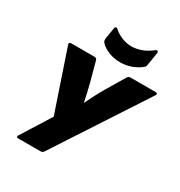

<svg xmlns="http://www.w3.org/2000/svg" viewBox="-201 -1015 1084 1155"><g transform="rotate(30 341.5 -438.0)"><path d="M92 0Q85 0 83.5 -5.5Q82 -11 86 -16L214 -220L72 -640Q70 -647 73.5 -651Q77 -655 84 -655H247Q262 -655 265 -640L301 -507Q309 -477 315.5 -447Q322 -417 329 -385H331Q346 -416 361.5 -446.5Q377 -477 395 -508L474 -640Q482 -655 495 -655H674Q680 -655 682.5 -650Q685 -645 681 -640L273 -15Q269 -8 263.5 -4Q258 0 250 0ZM395 -703Q353 -703 314.5 -718Q276 -733 255 -758Q247 -768 249 -784L262 -862Q263 -870 269.5 -872.5Q276 -875 282 -869Q305 -847 338.5 -833.5Q372 -820 404 -820Q478 -820 543 -872Q550 -878 556.5 -875Q563 -872 562 -864L548 -777Q547 -770 545 -763.5Q543 -757 535 -751Q473 -703 395 -703Z"/></g></svg>

Font: Sofia Sans ExtraBlack
Style: Italic
Weight: 1000
Italic angle: -9°
Designer: Botio Nikoltchev, Ani Petrova
Foundry: lettersoup
Version: Version 4.100; ttfautohint (v1.8.4.7-5d5b)